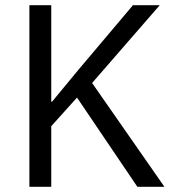

<svg xmlns="http://www.w3.org/2000/svg" viewBox="-20 -718 674 738"><path d="M276 -343 177 -233V0H93V-698H177V-327H180L280 -448L491 -698H594L334 -399L612 0H508Z"/></svg>

Font: IBM Plex Sans Arabic
Style: Regular
Weight: 400
Designer: Mike Abbink, Paul van der Laan, Pieter van Rosmalen, Wael Morcos, Khajak Apelian
Foundry: Bold Monday
Version: Version 1.1